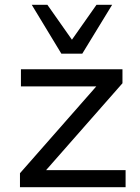

<svg xmlns="http://www.w3.org/2000/svg" viewBox="-20 -778 582 798"><path d="M63 0V-58L404 -446L406 -419H67V-490H489V-432L147 -43L144 -71H502V0ZM235 -555 112 -758H177L279 -613L381 -758H446L322 -555Z"/></svg>

Font: Nunito Sans 10pt SemiExpanded
Style: Regular
Weight: 400
Width: 6
Designer: Vernon Adams
Foundry: Vernon Adams
Version: Version 3.101;gftools[0.9.27]